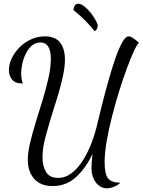

<svg xmlns="http://www.w3.org/2000/svg" viewBox="-20 -916 769 1035"><path d="M557 99Q520 99 496.5 67Q473 35 473 -9Q473 -21 474.5 -41.5Q476 -62 479 -87Q443 -10 390 38.5Q337 87 264 87Q199 87 164.5 48Q130 9 130 -54Q130 -95 142.5 -147.5Q155 -200 173.5 -259.5Q192 -319 210.5 -379.5Q229 -440 241.5 -496.5Q254 -553 254 -599Q254 -687 198 -687Q171 -687 151.5 -670Q132 -653 119 -626.5Q106 -600 100 -571Q94 -542 94 -520Q94 -506 96.5 -491.5Q99 -477 103 -466Q62 -466 45 -487Q28 -508 28 -538Q28 -569 43 -601Q58 -633 84.5 -660Q111 -687 146.5 -703.5Q182 -720 222 -720Q279 -720 304.5 -686Q330 -652 330 -596Q330 -559 321 -514.5Q312 -470 298 -421.5Q284 -373 268 -325Q245 -250 227 -184.5Q209 -119 209 -68Q209 -22 228 10.5Q247 43 292 43Q333 43 367 16.5Q401 -10 427 -51.5Q453 -93 471 -139Q489 -185 499 -225Q513 -285 530 -352Q547 -419 565.5 -484.5Q584 -550 602.5 -603Q621 -656 639 -688Q657 -720 674 -720Q683 -720 698 -710.5Q713 -701 729 -685Q720 -679 703 -643Q686 -607 665 -550.5Q644 -494 623 -426.5Q602 -359 584 -289Q566 -219 555 -155Q544 -91 544 -43Q544 24 563.5 46.5Q583 69 629 69Q613 84 593 91.5Q573 99 557 99ZM490 -748Q467 -777 440.5 -804Q414 -831 376 -862Q378 -881 385 -888.5Q392 -896 401 -896Q416 -896 434.5 -881.5Q453 -867 469.5 -846Q486 -825 496.5 -805.5Q507 -786 507 -777Q507 -772 503 -762Q499 -752 490 -748Z"/></svg>

Font: Dancing Script Medium
Style: Regular
Weight: 500
Designer: Pablo Impallari
Foundry: Pablo Impallari
Version: Version 2.000